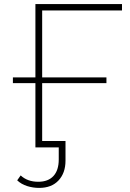

<svg xmlns="http://www.w3.org/2000/svg" viewBox="-20 -720 635 938"><path d="M153 0V-314H43V-342H153V-700H576V-669H186V-342H500V-314H186V-31H300V65Q300 125 266 161.5Q232 198 171 198Q141 198 112.5 189Q84 180 64 161L81 137Q114 168 167 168Q215 168 241 140Q267 112 267 59V0Z"/></svg>

Font: Montserrat ExtraLight
Style: Regular
Weight: 200
Designer: Julieta Ulanovsky
Foundry: Julieta Ulanovsky
Version: Version 9.000; ttfautohint (v1.8.4.7-5d5b)